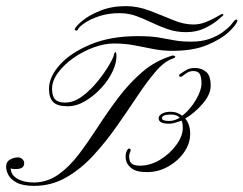

<svg xmlns="http://www.w3.org/2000/svg" viewBox="-90 -607 795 627"><path d="M630 -559Q635 -562 638 -561Q641 -560 638 -556Q636 -554 620 -540.5Q604 -527 577.5 -514.5Q551 -502 518 -502Q486 -502 458.5 -511.5Q431 -521 406 -533Q381 -545 355.5 -554.5Q330 -564 300 -564Q264 -564 235 -554.5Q206 -545 187.5 -532.5Q169 -520 165 -512Q163 -506 158 -507.5Q153 -509 154 -512Q158 -522 180 -540Q202 -558 238.5 -572.5Q275 -587 321 -587Q360 -587 399 -572Q438 -557 474 -542Q510 -527 541 -527Q562 -527 581 -534.5Q600 -542 614 -550Q628 -558 630 -559ZM675 -539Q678 -543 682 -543Q686 -543 685 -538Q681 -525 656.5 -502Q632 -479 586.5 -460Q541 -441 473 -441Q441 -441 410.5 -447Q380 -453 349 -459Q318 -465 282 -465Q251 -465 215.5 -452Q180 -439 149.5 -417.5Q119 -396 99.5 -369.5Q80 -343 80 -317Q80 -293 90 -282.5Q100 -272 122 -272Q151 -272 178.5 -292.5Q206 -313 229 -341.5Q252 -370 266.5 -395Q281 -420 282 -428Q283 -434 286 -436.5Q289 -439 290 -429Q292 -405 278.5 -375.5Q265 -346 241 -320Q217 -294 188.5 -277Q160 -260 131 -260Q97 -260 83.5 -274Q70 -288 70 -317Q70 -356 105.5 -395.5Q141 -435 206 -462Q271 -489 360 -489Q402 -489 428.5 -484.5Q455 -480 478.5 -475.5Q502 -471 534 -471Q570 -471 595.5 -480.5Q621 -490 638 -502.5Q655 -515 664 -525.5Q673 -536 675 -539ZM471 -425Q476 -427 481 -423.5Q486 -420 475 -416Q447 -407 418 -373Q389 -339 357.5 -291.5Q326 -244 290.5 -193.5Q255 -143 214.5 -99Q174 -55 126 -27.5Q78 0 21 0Q-15 0 -35 -10.5Q-55 -21 -62.5 -35.5Q-70 -50 -70 -62Q-70 -79 -57 -86Q-44 -93 -32 -93Q-22 -93 -16.5 -87Q-11 -81 -11 -74Q-11 -55 -38 -55Q-51 -55 -53 -56.5Q-55 -58 -55 -58Q-55 -36 -33.5 -23.5Q-12 -11 22 -11Q66 -12 101.5 -37.5Q137 -63 168 -104Q199 -145 230 -193Q261 -241 296 -287.5Q331 -334 373.5 -371Q416 -408 471 -425ZM547 -385Q568 -385 583 -372.5Q598 -360 598 -327Q598 -299 572.5 -269Q547 -239 515 -220Q531 -201 531 -170Q531 -138 511 -109.5Q491 -81 459 -63Q427 -45 390 -45Q354 -45 338 -58.5Q322 -72 320.5 -89Q319 -106 325 -116Q328 -122 332 -122Q334 -122 336 -119.5Q338 -117 336 -113Q329 -100 333.5 -83Q338 -66 367 -66Q401 -66 433 -85.5Q465 -105 486 -134Q507 -163 507 -190Q507 -196 506 -202.5Q505 -209 503 -213Q492 -209 481.5 -206Q471 -203 462 -203Q428 -203 428 -221Q428 -229 438.5 -235.5Q449 -242 468 -242Q489 -242 505 -229Q531 -249 549.5 -280.5Q568 -312 568 -334Q568 -355 562.5 -365Q557 -375 541 -375Q531 -375 523 -370.5Q515 -366 505 -358Q503 -357 502 -356.5Q501 -356 499 -356Q496 -356 495 -359.5Q494 -363 498 -365Q509 -373 519.5 -379Q530 -385 547 -385ZM462 -212Q481 -212 497 -223Q487 -233 468 -233Q439 -233 439 -221Q439 -212 462 -212Z"/></svg>

Font: Kapakana
Style: Regular
Weight: 400
Designer: Kousuke Nagai
Version: Version 1.002